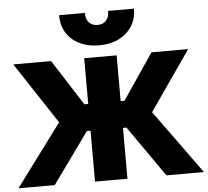

<svg xmlns="http://www.w3.org/2000/svg" viewBox="-62 -1020 1174 1085"><g transform="rotate(-5 525.0 -477.0)"><path d="M838 0 585.5 -362 814.5 -700H1022.5L788.5 -362.5L1051 0ZM-1 0 260 -351.5 30.5 -700H245L463 -359.5L204.5 0ZM433 0V-288.5H313.5V-440.5H433V-700H617V-440.5H737V-288.5H617V0ZM525 -765Q460.5 -765 412.5 -788.8Q364.5 -812.5 338.2 -855.2Q312 -898 313 -954.5H459.5Q458 -921 475.8 -900.8Q493.5 -880.5 525 -880.5Q556.5 -880.5 574.2 -900.8Q592 -921 590.5 -954.5H737Q738 -899 711.2 -856.2Q684.5 -813.5 636.5 -789.2Q588.5 -765 525 -765Z"/></g></svg>

Font: Geologica ExtraBold
Style: Regular
Weight: 800
Designer: Sindre Bremnes, Frode Helland
Foundry: Monokrom Skriftforlag AS
Version: Version 1.010;gftools[0.9.28]